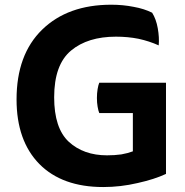

<svg xmlns="http://www.w3.org/2000/svg" viewBox="-20 -754 768 798"><path d="M669.9 -31.2Q669.9 -126 669.9 -410.2Q600.6 -410.2 392.6 -410.2Q388.7 -401.4 385.7 -383.8Q382.8 -366.2 382.8 -346.7Q382.8 -327.1 385.7 -310.5Q388.7 -293 392.6 -284.2Q439.5 -284.2 532.2 -284.2Q532.2 -244.1 532.2 -125Q511.7 -117.2 484.4 -112.3Q456.1 -108.4 424.8 -108.4Q327.1 -108.4 265.6 -165Q205.1 -221.7 205.1 -349.6Q205.1 -485.4 275.4 -543.9Q344.7 -601.6 461.9 -601.6Q511.7 -601.6 555.7 -592.8Q600.6 -583 639.6 -565.4Q642.6 -597.7 635.7 -636.7Q628.9 -674.8 612.3 -701.2Q579.1 -717.8 535.2 -725.6Q491.2 -734.4 442.4 -734.4Q261.7 -734.4 155.3 -630.9Q48.8 -527.3 48.8 -340.8Q48.8 -168.9 143.6 -72.3Q238.3 23.4 409.2 23.4Q481.4 23.4 551.8 6.8Q622.1 -8.8 669.9 -31.2Z"/></svg>

Font: cl
Style: Bold
Weight: 400
Designer: Mitja Miklavcic
Version: Version 7.504; 2011; Build 1021